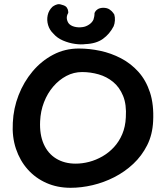

<svg xmlns="http://www.w3.org/2000/svg" viewBox="-20 -887 790 914"><path d="M316 7Q253 7 201 -16Q149 -39 112 -80.5Q75 -122 56 -178.5Q37 -235 41 -303Q44 -371 68.5 -434Q93 -497 135 -547Q177 -597 233 -626.5Q289 -656 355 -656Q406 -656 457.5 -645Q509 -634 556 -609.5Q603 -585 639 -545Q675 -505 694 -447Q713 -389 709 -310Q706 -246 680.5 -195.5Q655 -145 614.5 -107Q574 -69 524 -43.5Q474 -18 420.5 -5.5Q367 7 316 7ZM340 -108Q372 -108 404.5 -116.5Q437 -125 467.5 -142.5Q498 -160 522.5 -186.5Q547 -213 562 -248.5Q577 -284 579 -328Q583 -389 566 -430.5Q549 -472 518.5 -497Q488 -522 449.5 -533Q411 -544 371 -544Q331 -544 296 -525.5Q261 -507 233.5 -475Q206 -443 189.5 -400.5Q173 -358 171 -310Q168 -247 188 -201.5Q208 -156 247.5 -132Q287 -108 340 -108ZM386 -677Q366 -674 337 -678Q308 -682 280 -694Q252 -706 234 -727Q216 -744 209 -767.5Q202 -791 207 -814.5Q212 -838 230 -855Q230 -855 236 -859Q242 -863 252 -866Q262 -869 275 -864Q292 -860 298 -851Q304 -842 304.5 -834Q305 -826 305 -826Q297 -812 298 -800Q299 -788 306 -777Q315 -765 333.5 -760Q352 -755 373 -758Q389 -760 404 -770Q419 -780 425 -794Q427 -800 428.5 -808Q430 -816 430 -825Q430 -825 433 -831Q436 -837 445 -843Q454 -849 470 -850Q490 -850 501.5 -842Q513 -834 518.5 -826Q524 -818 524 -818Q528 -805 527 -789.5Q526 -774 521 -762Q502 -725 470 -702Q438 -679 386 -677Z"/></svg>

Font: Sour Gummy Medium
Style: Regular
Weight: 500
Designer: Stefie Justprince
Foundry: Eifetstype
Version: Version 1.000